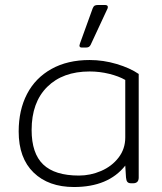

<svg xmlns="http://www.w3.org/2000/svg" viewBox="-20 -736 652 771"><path d="M299 -553 301 -561 352 -702Q355 -710 359.5 -713Q364 -716 374 -716H401Q413 -716 413 -708Q413 -703 411 -700L344 -556Q341 -550 336.5 -547.5Q332 -545 324 -545H309Q299 -545 299 -553ZM55 -208Q55 -294 88.5 -358.5Q122 -423 186.5 -459Q251 -495 340 -495Q395 -495 448.5 -479Q502 -463 537 -439V-23Q537 0 514 0H507Q496 0 491.5 -5.5Q487 -11 486 -23L483 -71Q415 15 277 15Q175 15 115 -43Q55 -101 55 -208ZM483 -184V-415Q457 -430 418.5 -439.5Q380 -449 340 -449Q232 -449 169.5 -387Q107 -325 107 -214Q107 -120 153.5 -75.5Q200 -31 297 -31Q343 -31 386 -49.5Q429 -68 456 -103Q483 -138 483 -184Z"/></svg>

Font: Mitr ExtraLight
Style: Regular
Weight: 250
Designer: Thanarat Vachiruckul
Foundry: Cadson Demak Co.,Ltd.
Version: Version 1.000